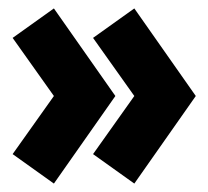

<svg xmlns="http://www.w3.org/2000/svg" viewBox="-20 -488 495 456"><path d="M10 -122 108 -52 254 -260 108 -468 10 -398 108 -260ZM201 -122 299 -52 445 -260 299 -468 201 -398 299 -260Z"/></svg>

Font: MikodacsPCS
Style: Regular
Weight: 900
Designer: gluk (gluksza@wp.pl)
Foundry: gluk (gluksza@wp.pl)
Version: Version 0.27